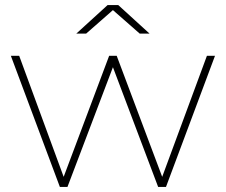

<svg xmlns="http://www.w3.org/2000/svg" viewBox="-20 -740 895 760"><path d="M217 0H247L427 -474L606 0H637L831 -519H799L622 -40L442 -519H412L232 -40L56 -519H23ZM282 -607H321L427 -700L533 -607H572L448 -720H406Z"/></svg>

Font: Chess Sans ExtraLight
Style: Regular
Weight: 275
Designer: Wolf Bōese
Foundry: Wolf Bōese
Version: Version 7.223;Glyphs 3.3 (3306)